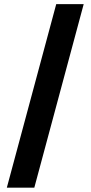

<svg xmlns="http://www.w3.org/2000/svg" viewBox="-20 -781 430 911"><path d="M377.1 -761.4H246.8L12.4 109.4H142.8Z"/></svg>

Font: Karasuma Gothic
Style: Bold
Weight: 700
Designer: Rasmus Andersson / Ryoko Nishizuka
Foundry: Genbu
Version: Version 1.00